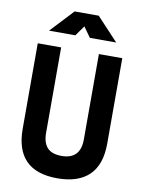

<svg xmlns="http://www.w3.org/2000/svg" viewBox="-98 -965 781 1042"><g transform="rotate(10 293.0 -444.0)"><path d="M291 9.8Q60.1 9.8 60.1 -222.7V-693.4H189V-222.7Q189 -168.5 214.1 -141.1Q239.3 -113.8 293 -113.8Q397 -113.8 397 -222.7V-693.4H525.9V-222.7Q525.9 -106.4 466.1 -48.3Q406.2 9.8 291 9.8ZM108.4 -771.5 227.1 -898.4H359.9L478.5 -771.5H333.5L293.5 -827.6L253.4 -771.5Z"/></g></svg>

Font: Cascadia Code NF
Style: Bold
Weight: 700
Monospace: yes
Designer: Aaron Bell
Foundry: Saja Typeworks
Version: Version 2404.023; ttfautohint (v1.8.4)